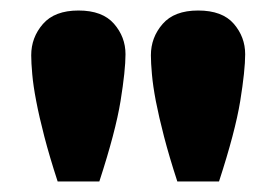

<svg xmlns="http://www.w3.org/2000/svg" viewBox="-20 -759 531 369"><path d="M130.9 -738.8Q176.8 -738.8 199 -713.4Q221.2 -688 221.2 -654.8Q221.2 -624 211.7 -564.9Q202.1 -505.9 170.9 -410.2H90.8Q75.2 -458 65.2 -496.6Q55.2 -535.2 49.6 -564.7Q43.9 -594.2 42 -616.2Q40 -638.2 40 -652.8Q40 -687 62.5 -712.9Q85 -738.8 130.9 -738.8ZM360.8 -738.8Q407.2 -738.8 429.2 -713.4Q451.2 -688 451.2 -654.8Q451.2 -624 441.7 -564.9Q432.1 -505.9 400.9 -410.2H320.8Q305.2 -458 295.2 -496.6Q285.2 -535.2 279.5 -564.7Q273.9 -594.2 272 -616.2Q270 -638.2 270 -652.8Q270 -687 292.5 -712.9Q314.9 -738.8 360.8 -738.8Z"/></svg>

Font: Ultra
Style: Regular
Weight: 400
Designer: Astigmatic (AOETI)
Foundry: Astigmatic (AOETI)
Version: Version 1.000